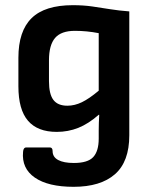

<svg xmlns="http://www.w3.org/2000/svg" viewBox="-20 -524 583 741"><path d="M264 197Q166 197 114.5 161.5Q63 126 69 62Q70 45 82 45H172Q183 45 183 59Q183 82 204.5 93.5Q226 105 265 105Q319 105 340 82Q361 59 361 11V-20Q361 -35 361.5 -50.5Q362 -66 363 -81H361Q321 -46 282 -30.5Q243 -15 199 -15Q125 -15 88 -58Q51 -101 51 -191V-301Q51 -404 102 -454Q153 -504 261 -504Q302 -504 336.5 -499Q371 -494 405 -488.5Q439 -483 479 -480V-2Q479 100 423.5 148.5Q368 197 264 197ZM240 -116Q268 -116 296 -129.5Q324 -143 361 -174V-396Q315 -405 269 -405Q216 -405 192.5 -377.5Q169 -350 169 -291V-211Q169 -161 186 -138.5Q203 -116 240 -116Z"/></svg>

Font: Sofia Sans
Style: Bold
Weight: 700
Designer: Botio Nikoltchev, Ani Petrova
Foundry: lettersoup
Version: Version 4.100; ttfautohint (v1.8.4.7-5d5b)